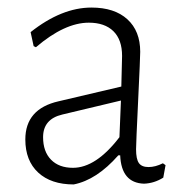

<svg xmlns="http://www.w3.org/2000/svg" viewBox="-20 -482 489 508"><path d="M222 -462Q283 -462 317 -431Q351 -400 351 -345Q351 -330 345.5 -216Q340 -102 340 -87Q340 -61 347.5 -50.5Q355 -40 373 -40Q391 -40 411 -50L418 -45L412 -12Q388 3 361 4Q301 2 298 -71H293Q236 -6 175 6Q115 6 81 -25.5Q47 -57 47 -113Q47 -194 135 -214L301 -253L303 -334Q303 -377 280 -399.5Q257 -422 215 -422Q151 -422 75 -357L69 -360L61 -397Q143 -462 222 -462ZM300 -216 145 -179Q94 -167 94 -119Q94 -81 115 -59.5Q136 -38 173 -38Q234 -38 296 -119Z"/></svg>

Font: Alegreya Sans SC Light
Style: Regular
Weight: 300
Designer: Juan Pablo del Peral
Foundry: Huerta Tipografica
Version: Version 2.007